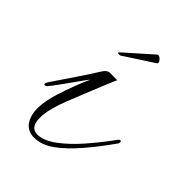

<svg xmlns="http://www.w3.org/2000/svg" viewBox="-143 -506 593 593"><g transform="rotate(45 153.5 -209.0)"><path d="M109 17Q81 17 66.5 -3Q52 -23 52 -56Q52 -72 55.5 -90Q59 -108 65 -127Q74 -155 86 -187Q98 -219 105 -232Q103 -231 94.5 -219Q86 -207 73.5 -189.5Q61 -172 48 -154Q35 -136 25 -124Q22 -121 18 -121Q14 -121 14 -124Q14 -127 18 -134Q46 -176 69 -209.5Q92 -243 111 -274Q121 -291 135 -290.5Q149 -290 165 -290Q161 -282 149.5 -254Q138 -226 124.5 -192.5Q111 -159 101 -134Q91 -109 84.5 -84Q78 -59 78 -39Q78 3 109 3Q136 3 168 -20.5Q200 -44 232.5 -81Q265 -118 294 -158Q299 -166 304 -166Q307 -166 307 -161Q307 -157 305 -153V-154Q272 -107 238.5 -68Q205 -29 173 -6Q141 17 109 17ZM118 -351Q114 -350 110.5 -350.5Q107 -351 107 -353Q107 -354 109 -356L197 -434Q198 -435 200 -435Q205 -435 211 -429Q217 -423 217 -418Q217 -415 215 -414Z"/></g></svg>

Font: Gwendolyn
Style: Regular
Weight: 400
Designer: Robert E. Leuschke
Foundry: Robert E. Leuschke
Version: Version 1.010; ttfautohint (v1.8.3)